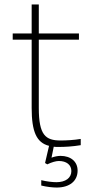

<svg xmlns="http://www.w3.org/2000/svg" viewBox="-20 -650 420 861"><path d="M252 -20C184 -20 154 -44 154 -166V-472H334V-500H154V-630H122V-500H37V-472H122V-166C122 -59 144 -10 200 4L182 81L192 87C213 77 231 72 244 72C278 72 300 89 300 117C300 148 274 167 233 167C216 167 189 164 165 158V182C189 188 216 191 234 191C292 191 328 162 328 115C328 75 298 49 251 49C240 49 224 52 211 57L221 8C228 9 234 9 241 9C273 9 306 7 342 1V-27C313 -22 277 -20 252 -20Z"/></svg>

Font: LT Wave Text Thin
Style: Regular
Weight: 100
Designer: Daniel Lyons
Version: Version 2.5 (Glyphs App)